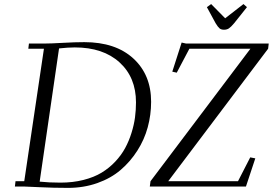

<svg xmlns="http://www.w3.org/2000/svg" viewBox="-20 -916 1340 943"><path d="M53.2 0 56.2 -25.9H99.1L195.8 -676.8H119.1L122.1 -702.1H196.8Q229.5 -702.1 289.1 -705.6Q348.6 -709 394 -709Q547.4 -709 634.8 -628.9Q722.2 -548.8 722.2 -416Q722.2 -352.1 705.6 -291Q689 -230 654.5 -176Q620.1 -122.1 572.5 -81.3Q524.9 -40.5 458 -16.8Q391.1 6.8 314 6.8Q243.2 6.8 174.3 3.4Q105.5 0 95.2 0ZM174.8 -23.9Q220.7 -19 276.9 -19Q337.9 -19 389.9 -32.2Q441.9 -45.4 479.2 -68.1Q516.6 -90.8 546.1 -122.3Q575.7 -153.8 594.5 -188.5Q613.3 -223.1 625.7 -262.9Q638.2 -302.7 643.1 -339.4Q647.9 -376 647.9 -413.1Q647.9 -536.1 567.1 -609.6Q486.3 -683.1 347.2 -683.1Q314.9 -683.1 270 -678.2ZM715.8 0 719.2 -25.9 1210 -676.8H910.2L848.1 -559.1L826.2 -564L872.1 -707L894 -702.1H1299.8L1296.9 -676.8L806.2 -25.9H1148.9L1209 -143.1L1233.9 -138.2L1188 0ZM996.1 -880.9 1017.1 -896 1085.9 -826.2 1175.8 -896 1192.9 -880.9 1129.9 -801.8Q1114.3 -783.2 1104.2 -776.6Q1094.2 -770 1080.1 -770Q1066.4 -770 1058.3 -776.6Q1050.3 -783.2 1039.1 -801.8Z"/></svg>

Font: Dehuti Alt
Style: Italic
Weight: 400
Version: Version 1.2